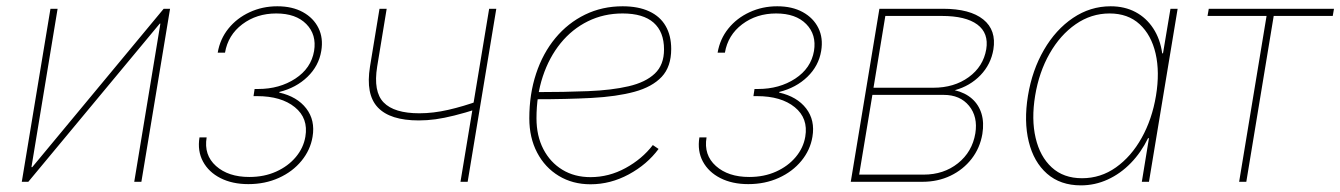

<svg xmlns="http://www.w3.org/2000/svg" viewBox="-20 -570 4203 602"><path d="M423.3 0H400.9L482.9 -496.1H481L68.8 0H48.3L138.2 -542.5H160.6L78.6 -45.9H81.1L493.2 -542.5H513.2Z M758.8 7.3Q708.5 7.3 671.4 -11.5Q634.3 -30.3 616.5 -63.5Q598.6 -96.7 605.5 -139.2H627.9Q618.7 -84 657.2 -49.6Q695.8 -15.1 761.7 -15.1Q808.6 -15.1 845.9 -32Q883.3 -48.8 907.5 -77.6Q931.6 -106.4 937.5 -141.6Q947.3 -199.2 904.5 -233.9Q861.8 -268.6 786.1 -268.6H774.9L778.3 -291H789.6Q856.4 -291 906 -323.5Q955.6 -356 964.8 -410.2Q973.1 -461.4 940.4 -494.6Q907.7 -527.8 846.2 -527.8Q784.7 -527.8 739.7 -493.9Q694.8 -460 685.5 -404.8H662.6Q669.9 -447.8 696.3 -480.5Q722.7 -513.2 762.7 -531.7Q802.7 -550.3 849.6 -550.3Q896.5 -550.3 929.7 -532Q962.9 -513.7 978.5 -482.2Q994.1 -450.7 987.3 -410.2Q979.5 -363.3 944.1 -329.1Q908.7 -294.9 856 -281.7L855.5 -279.8Q911.6 -267.1 940.2 -230Q968.8 -192.9 960 -141.1Q953.1 -99.6 925.3 -65.7Q897.5 -31.7 854.2 -12.2Q811 7.3 758.8 7.3Z M1293 -192.4Q1203.1 -192.4 1164.6 -233.2Q1126 -273.9 1140.1 -361.3L1169.9 -542.5H1192.4L1162.6 -361.3Q1149.9 -282.7 1182.9 -248.8Q1215.8 -214.8 1294.9 -214.8Q1338.4 -214.8 1385.5 -225.6Q1432.6 -236.3 1483.9 -254.9L1479.5 -229.5Q1437 -215.8 1404.5 -207.8Q1372.1 -199.7 1345.5 -196Q1318.8 -192.4 1293 -192.4ZM1423.8 0 1513.7 -542.5H1536.1L1446.3 0Z M1831.5 7.8Q1775.4 7.8 1731.9 -18.6Q1688.5 -44.9 1664.1 -91.6Q1639.6 -138.2 1639.6 -199.2Q1639.6 -274.9 1660.9 -339.1Q1682.1 -403.3 1721.4 -450.7Q1760.7 -498 1814.5 -524.2Q1868.2 -550.3 1932.1 -550.3Q1981.4 -550.3 2015.6 -534.4Q2049.8 -518.6 2067.1 -488.5Q2084.5 -458.5 2084.5 -416.5Q2084.5 -360.8 2054.7 -329.1Q2024.9 -297.4 1969.2 -282.2Q1913.6 -267.1 1834.7 -262.9Q1755.9 -258.8 1658.7 -258.8V-281.2Q1749.5 -281.2 1823.7 -284.2Q1897.9 -287.1 1951.2 -299.6Q2004.4 -312 2033.2 -339.4Q2062 -366.7 2062 -415Q2062 -470.2 2029.3 -499Q1996.6 -527.8 1932.1 -527.8Q1873 -527.8 1823.5 -503.4Q1773.9 -479 1737.8 -434.6Q1701.7 -390.1 1681.9 -330.3Q1662.1 -270.5 1662.1 -199.2Q1662.1 -144 1683.6 -102.5Q1705.1 -61 1743.2 -37.8Q1781.2 -14.6 1831.5 -14.6Q1889.2 -14.6 1941.2 -43Q1993.2 -71.3 2026.9 -115.2L2044.9 -103Q2008.8 -54.2 1951.4 -23.2Q1894 7.8 1831.5 7.8Z M2326.2 7.3Q2275.9 7.3 2238.8 -11.5Q2201.7 -30.3 2183.8 -63.5Q2166 -96.7 2172.9 -139.2H2195.3Q2186 -84 2224.6 -49.6Q2263.2 -15.1 2329.1 -15.1Q2376 -15.1 2413.3 -32Q2450.7 -48.8 2474.9 -77.6Q2499 -106.4 2504.9 -141.6Q2514.6 -199.2 2471.9 -233.9Q2429.2 -268.6 2353.5 -268.6H2342.3L2345.7 -291H2356.9Q2423.8 -291 2473.4 -323.5Q2522.9 -356 2532.2 -410.2Q2540.5 -461.4 2507.8 -494.6Q2475.1 -527.8 2413.6 -527.8Q2352.1 -527.8 2307.1 -493.9Q2262.2 -460 2252.9 -404.8H2230Q2237.3 -447.8 2263.7 -480.5Q2290 -513.2 2330.1 -531.7Q2370.1 -550.3 2417 -550.3Q2463.9 -550.3 2497.1 -532Q2530.3 -513.7 2545.9 -482.2Q2561.5 -450.7 2554.7 -410.2Q2546.9 -363.3 2511.5 -329.1Q2476.1 -294.9 2423.3 -281.7L2422.9 -279.8Q2479 -267.1 2507.6 -230Q2536.1 -192.9 2527.3 -141.1Q2520.5 -99.6 2492.7 -65.7Q2464.8 -31.7 2421.6 -12.2Q2378.4 7.3 2326.2 7.3Z M2647.5 0 2737.3 -542.5H2936.5Q3021.5 -542.5 3063 -509Q3104.5 -475.6 3094.7 -415Q3086.9 -368.2 3054.2 -334.2Q3021.5 -300.3 2973.6 -287.1Q3006.3 -279.3 3027.6 -260.5Q3048.8 -241.7 3057.4 -213.6Q3065.9 -185.5 3060.1 -149.9Q3052.7 -106 3026.4 -72Q3000 -38.1 2960.2 -19Q2920.4 0 2872.6 0ZM2673.8 -22.5H2876Q2939 -22.5 2983.6 -58.1Q3028.3 -93.8 3038.1 -151.9Q3046.4 -204.1 3018.3 -238.3Q2990.2 -272.5 2939 -272.5H2715.3ZM2718.8 -294.9H2906.2Q2971.7 -294.9 3017.3 -328.1Q3063 -361.3 3072.3 -415.5Q3080.6 -466.3 3044.2 -493.2Q3007.8 -520 2933.1 -520H2755.9Z M3369.1 11.2Q3304.7 11.2 3262.9 -25.4Q3221.2 -62 3205.6 -125.7Q3189.9 -189.5 3203.1 -270Q3216.3 -350.1 3253.2 -413.6Q3290 -477.1 3344.2 -513.7Q3398.4 -550.3 3462.4 -550.3Q3506.3 -550.3 3540.3 -532.2Q3574.2 -514.2 3595.9 -481Q3617.7 -447.8 3624 -402.8H3626.5L3649.9 -542.5H3672.4L3582.5 0H3560.1L3582.5 -136.7H3579.6Q3558.1 -92.3 3525.6 -58.8Q3493.2 -25.4 3453.1 -7.1Q3413.1 11.2 3369.1 11.2ZM3372.6 -11.2Q3431.2 -11.2 3479 -45.2Q3526.9 -79.1 3559.6 -137.7Q3592.3 -196.3 3604.5 -270Q3616.7 -343.8 3603.3 -402.1Q3589.8 -460.4 3553.2 -494.1Q3516.6 -527.8 3459 -527.8Q3401.4 -527.8 3352.8 -494.1Q3304.2 -460.4 3271 -402.1Q3237.8 -343.8 3225.6 -270Q3213.4 -196.3 3227.1 -137.7Q3240.7 -79.1 3277.6 -45.2Q3314.5 -11.2 3372.6 -11.2Z M3865.2 0 3951.2 -520H3766.1L3770 -542.5H4162.6L4158.7 -520H3973.6L3887.7 0Z"/></svg>

Font: Inter 16pt Thin
Style: Italic
Weight: 250
Italic angle: -9.3988°
Version: Version 4.001;git-66647c0bb